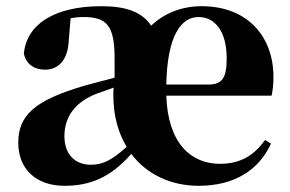

<svg xmlns="http://www.w3.org/2000/svg" viewBox="-20 -583 936 620"><path d="M517 -310C520 -468 565 -528 621 -528C674 -528 712 -482 712 -395C712 -333 699 -310 653 -310ZM347 -300C346 -292 346 -284 346 -275C346 -209 362 -153 389 -109C339 -63 309 -51 273 -51C224 -51 188 -83 188 -143C188 -210 227 -255 291 -280ZM136 -504 152 -510ZM208 -524C223 -527 236 -528 250 -528C326 -528 350 -499 350 -394V-332C315 -323 280 -314 252 -306C91 -259 39 -210 39 -122C39 -35 99 17 188 17C270 17 336 -9 404 -86C455 -18 535 17 621 17C735 17 815 -32 855 -119L836 -131C803 -85 761 -54 690 -54C597 -54 522 -120 517 -274H857C861 -293 863 -310 863 -335C863 -462 782 -563 631 -563C568 -563 511 -541 468 -500C439 -544 388 -563 307 -563C152 -563 65 -502 57 -409C65 -376 90 -358 126 -358C164 -358 199 -384 202 -452Z"/></svg>

Font: Noto Serif KR Black
Style: Regular
Weight: 900
Version: Version 1.001;PS 1.001;hotconv 16.6.54;makeotf.lib2.5.65590